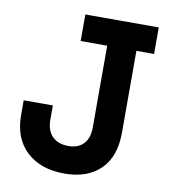

<svg xmlns="http://www.w3.org/2000/svg" viewBox="-81 -771 771 855"><g transform="rotate(10 305.0 -343.0)"><path d="M267 14Q159 14 95.5 -45Q32 -104 32 -210V-276H164V-210Q164 -163 190 -136.5Q216 -110 263 -110Q307 -110 331.5 -136Q356 -162 356 -210V-580H236V-700H568V-580H488V-210Q488 -101 429 -43.5Q370 14 267 14Z"/></g></svg>

Font: Space Grotesk Light
Style: Bold
Weight: 700
Version: Version 2.000